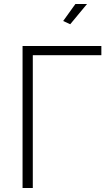

<svg xmlns="http://www.w3.org/2000/svg" viewBox="-20 -940 549 960"><path d="M331.1 -818.8 295.9 -835 356.9 -919.9H415ZM92.8 0V-710H486.8V-664.1H144V0Z"/></svg>

Font: Rawline Light
Style: Regular
Weight: 300
Designer: Matt McInerney, Pablo Impallari, Rodrigo Fuenzalida
Foundry: Matt McInerney, Pablo Impallari, Rodrigo Fuenzalida
Version: Version 4.020;PS 004.020;hotconv 1.0.88;makeotf.lib2.5.64775